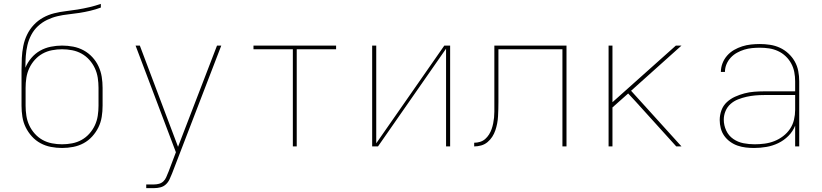

<svg xmlns="http://www.w3.org/2000/svg" viewBox="-20 -755 4240 990"><path d="M300 8Q271 8 242.5 2.5Q214 -3 189 -16.5Q164 -30 144.5 -51.5Q125 -73 112.5 -98.5Q100 -124 95.5 -152.5Q91 -181 91 -210V-302Q91 -325 91 -348.5Q91 -372 91 -395Q91 -426 92.5 -456.5Q94 -487 100 -517.5Q106 -548 119.5 -576Q133 -604 154 -626.5Q175 -649 202 -664Q229 -679 259 -686.5Q289 -694 319.5 -697.5Q350 -701 380.5 -706Q411 -711 441 -718Q471 -725 500 -735V-716Q473 -706 445.5 -699.5Q418 -693 389.5 -688.5Q361 -684 332.5 -681Q304 -678 276.5 -671.5Q249 -665 223 -652.5Q197 -640 176 -620.5Q155 -601 141.5 -575.5Q128 -550 121.5 -522.5Q115 -495 113 -466.5Q111 -438 111 -409Q111 -408 111 -407.5Q111 -407 111 -406Q122 -433 141.5 -456Q161 -479 186.5 -493.5Q212 -508 241.5 -514Q271 -520 300 -520Q329 -520 357.5 -514.5Q386 -509 411 -495.5Q436 -482 456 -460.5Q476 -439 488 -413Q500 -387 504.5 -359Q509 -331 509 -302V-210Q509 -181 504.5 -152.5Q500 -124 487.5 -98.5Q475 -73 455.5 -51.5Q436 -30 411 -16.5Q386 -3 357.5 2.5Q329 8 300 8ZM300 -11Q326 -11 352 -16Q378 -21 400.5 -33.5Q423 -46 440.5 -65.5Q458 -85 469 -108.5Q480 -132 484 -158Q488 -184 488 -210V-302Q488 -328 484 -354Q480 -380 469 -403.5Q458 -427 440.5 -446.5Q423 -466 400.5 -478.5Q378 -491 352 -496Q326 -501 300 -501Q274 -501 248 -496Q222 -491 199.5 -478.5Q177 -466 159.5 -446.5Q142 -427 131 -403.5Q120 -380 116 -354Q112 -328 112 -302V-210Q112 -184 116 -158Q120 -132 131 -108.5Q142 -85 159.5 -65.5Q177 -46 199.5 -33.5Q222 -21 248 -16Q274 -11 300 -11Z M734 215V196H775Q788 196 800.5 192.5Q813 189 822.5 180Q832 171 837 159Q842 147 847 135V134Q848 134 848 133.5Q848 133 848 133L887 30L679 -520H701L898 2L1099 -520H1121L867 140Q861 155 854 170Q847 185 835 196Q823 207 807 211Q791 215 775 215Z M1490 0V-501H1287V-520H1713V-501H1510V0Z M1899 0V-520H1920V-16L2271 -520H2301V0H2280V-504L1929 0Z M2425 0V-19Q2440 -19 2455 -23.5Q2470 -28 2481.5 -38Q2493 -48 2501.5 -61.5Q2510 -75 2515 -89.5Q2520 -104 2523 -119Q2526 -134 2527.5 -149Q2529 -164 2529 -179.5Q2529 -195 2529 -211Q2529 -228 2529 -245.5Q2529 -263 2529 -281V-520H2901V0H2880V-501H2550V-281Q2550 -268 2550 -255Q2550 -242 2550 -229Q2550 -211 2549.5 -192.5Q2549 -174 2548 -155.5Q2547 -137 2543.5 -118.5Q2540 -100 2534 -82.5Q2528 -65 2518 -49.5Q2508 -34 2493.5 -22Q2479 -10 2461 -5Q2443 0 2425 0Z M3118 0V-520H3138V-228L3465 -520H3494L3234 -287L3494 0H3467L3258 -231L3219 -273L3138 -201V0Z M3868 8Q3847 8 3825.5 5.5Q3804 3 3783.5 -4Q3763 -11 3745 -24Q3727 -37 3714.5 -54.5Q3702 -72 3696.5 -93.5Q3691 -115 3691 -136Q3691 -162 3700 -186.5Q3709 -211 3728 -228.5Q3747 -246 3770.5 -256.5Q3794 -267 3818.5 -273.5Q3843 -280 3869 -282Q3895 -284 3920 -284H4080V-336Q4080 -360 4075.5 -383.5Q4071 -407 4059.5 -428Q4048 -449 4030.5 -465.5Q4013 -482 3991 -492Q3969 -502 3945.5 -505.5Q3922 -509 3898 -509Q3878 -509 3857.5 -507Q3837 -505 3817.5 -499Q3798 -493 3780 -483Q3762 -473 3748 -458Q3734 -443 3726 -424Q3718 -405 3718 -384H3697Q3697 -407 3705.5 -429Q3714 -451 3729.5 -468.5Q3745 -486 3765 -497.5Q3785 -509 3807 -516Q3829 -523 3852 -525.5Q3875 -528 3898 -528Q3924 -528 3950.5 -524Q3977 -520 4001 -509Q4025 -498 4045 -479.5Q4065 -461 4078 -438Q4091 -415 4096 -388.5Q4101 -362 4101 -336V0H4080V-107Q4068 -77 4045 -54Q4022 -31 3993 -17Q3964 -3 3932 2.5Q3900 8 3868 8ZM3871 -11Q3897 -11 3923 -14.5Q3949 -18 3973 -27.5Q3997 -37 4018 -53Q4039 -69 4053.5 -90.5Q4068 -112 4074 -137.5Q4080 -163 4080 -189V-265H3920Q3897 -265 3874.5 -263Q3852 -261 3829.5 -256Q3807 -251 3785.5 -242.5Q3764 -234 3747 -219Q3730 -204 3721 -182.5Q3712 -161 3712 -138Q3712 -109 3724.5 -82Q3737 -55 3761 -38.5Q3785 -22 3813.5 -16.5Q3842 -11 3871 -11Z"/></svg>

Font: Iosevka SS04 Thin Extended
Style: Regular
Weight: 100
Width: 7
Monospace: yes
Designer: Belleve Invis
Foundry: Belleve Invis
Version: Version 19.0.0; ttfautohint (v1.8.4)